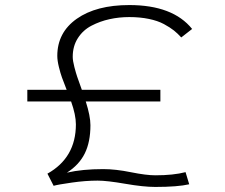

<svg xmlns="http://www.w3.org/2000/svg" viewBox="-20 -726 890 759"><path d="M192 8.5 167.5 -39.5Q280 -102.5 280 -234.5Q280 -271.5 261 -325H88V-371H243.5Q230.5 -404 224.8 -420Q219 -436 212.8 -461.2Q206.5 -486.5 206.5 -505Q206.5 -597.5 283.5 -651.8Q360.5 -706 491 -706Q663.5 -706 739.5 -611.5L696.5 -578Q682.5 -593.5 667.5 -605.5Q652.5 -617.5 628 -630.8Q603.5 -644 568.5 -651.2Q533.5 -658.5 491 -658.5Q450.5 -658.5 413 -650.2Q375.5 -642 341.8 -624.5Q308 -607 287.8 -575.2Q267.5 -543.5 267.5 -501.5Q267.5 -486 274 -461Q280.5 -436 285.2 -422.5Q290 -409 303.5 -371H614V-325H319Q337.5 -267 337.5 -231Q337.5 -164.5 315 -119.2Q292.5 -74 244.5 -43.5Q305.5 -57.5 388 -57.5Q437 -57.5 497.5 -45.2Q558 -33 594 -33Q665.5 -33 713.5 -45.5L728 2.5Q682 13 594 13Q547 13 475 0.5Q403 -12 366 -12Q318 -12 263.8 -4.2Q209.5 3.5 192 8.5Z"/></svg>

Font: League Mono Wide UltraLight
Style: Regular
Weight: 200
Width: 8
Designer: Tyler Finck
Foundry: The League of Moveable Type / Tyler Finck
Version: Version 2.210